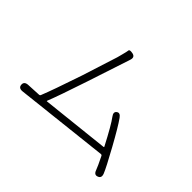

<svg xmlns="http://www.w3.org/2000/svg" viewBox="-152 -1016 1303 1303"><g transform="rotate(45 500.0 -364.5)"><path d="M895 14Q868 25 856 -9Q847 -34 813 -103Q809 -110 801 -109L126 -34Q89 -30 87 -60Q85 -90 121 -92L219 -97Q228 -97 231 -105Q262 -181 334 -395L416 -652Q421 -669 425 -686Q436 -727 437 -738.5Q438 -750 470 -744Q502 -737 490 -702L388 -392Q319 -184 288 -107Q286 -102 291 -103L780 -156Q785 -157 783 -161Q710 -301 678 -343Q656 -372 677 -387Q697 -402 718 -372Q753 -323 823 -196Q893 -69 909 -29Q922 4 895 14Z"/></g></svg>

Font: Resource Han Rounded KR Light
Style: Regular
Weight: 300
Designer: Cyano Hao (round all glyphs); Ryoko NISHIZUKA 西塚涼子 (kana, bopomofo & ideographs); Paul D. Hunt (Latin, Greek & Cyrillic)
Foundry: Cyano Hao
Version: 0.990